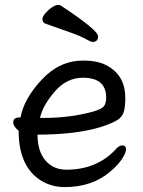

<svg xmlns="http://www.w3.org/2000/svg" viewBox="-20 -739 583 783"><path d="M155 -258Q266 -258 360 -284Q394 -294 403.5 -305.5Q413 -317 413 -341Q413 -422 318 -422Q252 -422 203.5 -366Q155 -310 143 -258ZM244 24Q191 24 148 -2Q56 -59 56 -206Q34 -223 34 -240Q34 -260 59 -260L64 -261Q78 -337 150.5 -414.5Q223 -492 319 -492Q383 -492 421 -469Q491 -428 491 -340Q491 -305 485 -283.5Q479 -262 458 -249Q437 -236 391 -221Q290 -190 133 -190Q133 -123 165 -85Q197 -47 251 -47Q374 -47 451 -129Q465 -146 478 -146Q494 -146 494 -130Q494 -117 479 -93Q464 -69 433 -42Q358 24 244 24ZM357 -568Q350 -568 329.5 -580Q309 -592 261.5 -608.5Q214 -625 164 -643Q153 -648 153 -661Q153 -671 165 -685Q177 -699 192 -709Q207 -719 216 -719Q223 -719 227 -717Q380 -616 380 -591Q380 -568 357 -568Z"/></svg>

Font: ToneOZ-Pinyin-WenKai-Medium
Style: Medium
Weight: 700
Designer: Fontworks Inc.
Foundry: ToneOZ
Version: Version 0.240331